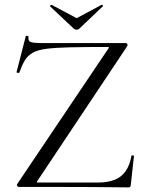

<svg xmlns="http://www.w3.org/2000/svg" viewBox="-20 -812 635 834"><path d="M55 -13 450 -600Q454 -605 453 -606.5Q452 -608 445 -608Q348 -608 284 -606.5Q220 -605 181.5 -600Q143 -595 121.5 -582.5Q100 -570 88 -550Q76 -530 64 -497Q63 -494 57 -495.5Q51 -497 52 -499L92 -655Q93 -657 99 -656Q105 -655 104 -653Q101 -635 112 -630Q123 -625 161 -625Q221 -625 308 -625Q395 -625 526 -625Q531 -625 533 -620.5Q535 -616 533 -612L143 -27Q139 -22 140 -20.5Q141 -19 148 -19Q231 -19 296.5 -19Q362 -19 403 -19Q448 -19 478 -31Q508 -43 526 -69Q544 -95 551 -135Q552 -137 557 -137Q562 -137 562 -135L548 -8Q548 -5 546 -1.5Q544 2 539 2Q465 1 382.5 0.5Q300 0 217.5 0Q135 0 61 0Q57 0 54.5 -4.5Q52 -9 55 -13ZM301 -687 198 -784Q196 -786 199.5 -789Q203 -792 204 -791L313 -733L421 -791Q423 -793 426 -789.5Q429 -786 426 -784L324 -687Q320 -683 313 -683Q306 -683 301 -687Z"/></svg>

Font: Cormorant Light
Style: Regular
Weight: 400
Version: Version 4.000